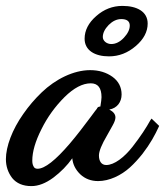

<svg xmlns="http://www.w3.org/2000/svg" viewBox="-46 -587 562 654"><path d="M67.9 -21C65.4 -25.4 64 -31.7 64 -40C64 -69.8 74.2 -105.5 95.2 -147C115.7 -188.5 142.1 -224.6 173.8 -256.3C205.6 -287.6 235.4 -303.2 263.2 -303.2C287.6 -303.2 299.8 -287.6 299.8 -255.9C299.8 -249.5 298.3 -239.3 295.9 -224.1C293.5 -224.1 290.5 -223.6 288.1 -222.2L285.2 -219.2L284.2 -216.8C281.2 -213.4 274.4 -204.1 263.2 -189C240.7 -158.7 215.3 -125.5 191.9 -98.1C143.1 -41 106.4 -12.2 82 -12.2C74.7 -12.2 70.3 -15.1 67.9 -21ZM304.2 -460.9C304.2 -474.6 311 -488.3 324.2 -502C337.4 -515.1 351.6 -522 367.2 -522C386.2 -522 396 -514.6 396 -500C396 -486.3 389.2 -472.7 376 -458.5C362.8 -444.3 348.1 -437 333 -437C317.4 -437 304.2 -447.8 304.2 -460.9ZM465.8 -176.8C452.1 -151.9 433.1 -122.6 405.3 -86.9C377.4 -51.3 343.3 -24.9 315.9 -24.9C298.8 -24.9 291 -39.1 291 -57.1C291 -71.8 300.3 -94.7 318.8 -126C331.1 -147.9 337.4 -159.2 337.9 -160.2C344.2 -171.4 347.2 -180.2 347.2 -187C347.2 -197.8 340.3 -206.5 326.2 -213.9C353 -218.3 368.2 -239.7 368.2 -265.1C368.2 -290 357.9 -310.1 337.4 -325.2C316.4 -340.3 291 -348.1 261.2 -348.1C204.6 -348.1 143.1 -317.4 96.2 -272.5C72.8 -250 51.8 -225.6 33.2 -198.7C-4.4 -145.5 -25.9 -87.9 -25.9 -44.9C-25.9 -20.5 -18.6 1 -4.4 19.5C10.3 37.6 32.2 46.9 61 46.9C85 46.9 109.9 37.1 135.7 18.1C161.6 -1.5 183.1 -23.4 200.2 -47.9C202.1 -26.9 211.4 -8.8 227.5 6.8C243.7 22 264.2 29.8 288.1 29.8C326.7 29.8 366.7 10.3 396.5 -16.6C411.1 -29.8 425.3 -45.4 439 -62.5C465.8 -97.2 481.9 -127 495.1 -155.8L496.1 -158.2L470.2 -183.1ZM242.2 -455.1C242.2 -415.5 276.9 -395 325.2 -395C358.9 -395 389.2 -406.7 416.5 -430.2C443.4 -453.1 457 -479 457 -506.8C457 -547.9 419.9 -566.9 371.1 -566.9C337.4 -566.9 307.6 -555.2 281.7 -532.2C255.4 -509.3 242.2 -483.4 242.2 -455.1Z"/></svg>

Font: Dancing Script
Style: Regular
Weight: 800
Designer: Pablo Impallari
Foundry: Pablo Impallari
Version: Version 2.001